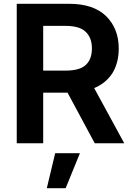

<svg xmlns="http://www.w3.org/2000/svg" viewBox="-20 -750 691 1009"><path d="M344 -730Q471 -730 538 -665Q604 -599 604 -495Q604 -420 571 -366Q537 -313 475 -287L633 3H478L335 -263H207V3H68V-730ZM325 -379Q398 -379 430 -408Q463 -438 463 -495Q463 -552 430 -583Q398 -614 324 -614H207V-379ZM400 55 325 239H226L270 55Z"/></svg>

Font: Sinter Bold
Style: Regular
Weight: 700
Foundry: Adobe & rsms
Version: Version 1.000